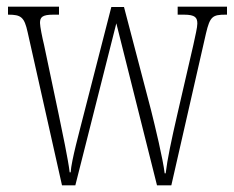

<svg xmlns="http://www.w3.org/2000/svg" viewBox="-20 -556 703 576"><path d="M63 -459 166 0H206L329 -486L451 0H494L598 -456C610 -507 618 -512 657 -512H661V-536H513V-512H532C566 -512 572 -503 572 -485C572 -474 566 -449 560 -421L512 -213C494 -135 482 -78 477 -36H474C469 -79 445 -178 433 -226L352 -535H314L231 -212C219 -164 194 -74 192 -39H189C185 -75 166 -165 156 -213L112 -422C107 -442 100 -477 100 -487C100 -504 106 -512 140 -512H157V-536H4V-512H5C43 -512 53 -505 63 -459Z"/></svg>

Font: Noto Serif Tamil ExtraCondensed ExtraLight
Style: Regular
Weight: 200
Width: 2
Designer: Indian Type Foundry, Tom Grace, and the Monotype Design Team
Foundry: Monotype Imaging Inc.
Version: Version 2.004